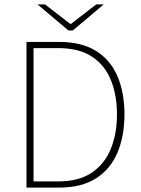

<svg xmlns="http://www.w3.org/2000/svg" viewBox="-20 -850 640 870"><path d="M100 0V-660H248Q350 -660 415.5 -619Q481 -578 512.5 -504Q544 -430 544 -332Q544 -234 512.5 -159Q481 -84 415.5 -42Q350 0 248 0ZM132 -28H244Q338 -28 396.5 -68Q455 -108 482.5 -176.5Q510 -245 510 -332Q510 -419 482.5 -487Q455 -555 396.5 -593.5Q338 -632 244 -632H132ZM290 -712 150 -830H184L298 -742H302L416 -830H450L310 -712Z"/></svg>

Font: Mada ExtraLight
Style: Regular
Weight: 250
Designer: Khaled Hosny
Version: Version 1.5